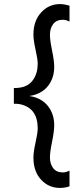

<svg xmlns="http://www.w3.org/2000/svg" viewBox="-20 -733 374 942"><path d="M321 181Q300 189 274 189Q219 189 181.5 148.5Q144 108 144 40Q144 13 154.5 -34Q165 -81 165 -103Q165 -204 77 -222Q68 -224 48 -224V-301Q66 -301 77 -303Q120 -309 142.5 -341.5Q165 -374 165 -420Q165 -442 154.5 -489Q144 -536 144 -563Q144 -631 182 -672Q220 -713 274 -713Q295 -713 321 -705V-627Q304 -636 288 -636Q257 -636 241 -615Q225 -594 225 -562Q225 -536 235.5 -485Q246 -434 246 -405Q246 -349 214.5 -310Q183 -271 124 -262Q183 -253 214.5 -213.5Q246 -174 246 -119Q246 -89 235.5 -38Q225 13 225 39Q225 71 241 92Q257 113 288 113Q304 113 321 104Z"/></svg>

Font: Hind Siliguri
Style: Regular
Weight: 400
Designer: Jyotish Sonowal
Foundry: Indian Type Foundry
Version: Version 1.001;PS 1.0;hotconv 1.0.86;makeotf.lib2.5.63406; tt